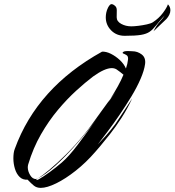

<svg xmlns="http://www.w3.org/2000/svg" viewBox="-20 -881 848 933"><path d="M178 32Q158 32 144.5 21Q131 10 114 -8Q91 -6 75.5 -21Q60 -36 52.5 -61Q45 -86 45 -111Q45 -124 46.5 -136Q48 -148 52 -158Q160 -455 476 -630Q496 -631 519 -619.5Q542 -608 562 -589.5Q582 -571 592 -548Q596 -560 598.5 -570.5Q601 -581 602 -591Q604 -607 595.5 -612.5Q587 -618 580 -620.5Q573 -623 578 -628Q582 -631 587.5 -632Q593 -633 599 -633Q606 -633 612.5 -632.5Q619 -632 623 -632Q648 -632 668.5 -616.5Q689 -601 685 -570Q681 -539 663 -497.5Q645 -456 618 -411.5Q591 -367 561 -323Q531 -279 503 -242Q475 -205 455 -179Q469 -193 494.5 -221.5Q520 -250 541 -279Q547 -288 560.5 -308.5Q574 -329 588.5 -351Q603 -373 613 -388.5Q623 -404 622 -402Q600 -354 571 -309Q542 -264 513.5 -228Q485 -192 465.5 -169Q446 -146 443 -143Q398 -91 348 -51.5Q298 -12 253 10Q208 32 178 32ZM155 -6H156Q158 -6 162 -7Q166 -8 172 -12Q190 -22 220.5 -44Q251 -66 280 -91Q315 -121 358 -178Q401 -235 455 -311Q407 -244 352.5 -182Q298 -120 248.5 -75.5Q199 -31 164 -14Q184 -26 220 -56Q256 -86 301 -130.5Q346 -175 391 -230Q409 -252 430.5 -282Q452 -312 474.5 -343Q497 -374 516 -400L505 -383L543 -436L516 -400Q536 -432 552.5 -461.5Q569 -491 580 -518Q573 -524 564 -531Q555 -538 546 -544Q536 -550 523 -550Q489 -550 432 -509Q395 -481 350.5 -440.5Q306 -400 261.5 -347Q217 -294 179 -228Q141 -162 117 -82Q115 -74 115 -68Q115 -49 126.5 -30Q138 -11 154 -11Q157 -11 163 -13Q155 -8 155 -6ZM455 -311Q458 -315 463.5 -323.5Q469 -332 472.5 -337.5Q476 -343 473 -338ZM586 -707Q546 -707 520 -733.5Q494 -760 494 -797Q494 -808 496.5 -820Q499 -832 505 -844Q514 -861 522 -861Q529 -861 536 -855Q548 -847 547.5 -830.5Q547 -814 547 -797Q547 -777 569 -765Q591 -753 618 -753Q631 -753 652 -755.5Q673 -758 693.5 -762.5Q714 -767 723 -773Q752 -792 771.5 -818Q791 -844 796 -860Q808 -848 808 -831Q808 -820 802.5 -809Q797 -798 789 -789L726 -729Q740 -758 756.5 -775.5Q773 -793 780 -806Q753 -776 738 -757Q723 -738 707.5 -727Q692 -716 665 -711.5Q638 -707 586 -707Z"/></svg>

Font: Smooch
Style: Regular
Weight: 400
Designer: Robert E. Leuschke
Foundry: Robert E. Leuschke
Version: Version 1.010; ttfautohint (v1.8.3)